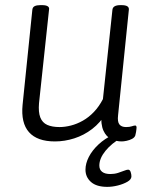

<svg xmlns="http://www.w3.org/2000/svg" viewBox="-20 -545 597 748"><path d="M194 6Q125 6 93 -30Q61 -66 68 -137L106 -507Q107 -517 115 -521Q123 -525 137 -525H144Q159 -525 166 -520.5Q173 -516 171 -507L132 -143Q129 -108 137 -87.5Q145 -67 164 -58.5Q183 -50 212 -50Q233 -50 256.5 -56Q280 -62 303 -75Q326 -88 346 -109Q366 -130 381 -159L418 -507Q420 -525 449 -525H453Q469 -525 476 -520.5Q483 -516 482 -507L440 -96Q437 -71 445 -60.5Q453 -50 471 -50Q485 -50 493.5 -53Q502 -56 507 -56Q509 -56 510.5 -54Q512 -52 512 -48Q512 -47 511.5 -42Q511 -37 510 -30.5Q509 -24 507 -17Q504 -9 494.5 -4Q485 1 473.5 3.5Q462 6 454 6Q433 6 413.5 -3Q394 -12 383 -36Q372 -60 375 -104L394 -105Q371 -67 339 -42.5Q307 -18 269.5 -6Q232 6 194 6ZM398 183Q356 183 334.5 164Q313 145 313 116Q313 92 326 66.5Q339 41 363.5 18Q388 -5 422 -21L454 -9Q415 13 391 42.5Q367 72 367 100Q367 116 378 124.5Q389 133 410 133Q426 133 440 128.5Q454 124 464 120Q474 116 479 116Q486 116 489 125Q492 134 492 142Q492 154 476.5 163Q461 172 439.5 177.5Q418 183 398 183Z"/></svg>

Font: Asap Light
Style: Italic
Weight: 300
Italic angle: -6°
Designer: Pablo Cosgaya
Foundry: Omnibus-Type
Version: Version 3.001